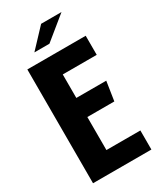

<svg xmlns="http://www.w3.org/2000/svg" viewBox="-197 -840 755 906"><g transform="rotate(-30 181.0 -387.0)"><path d="M28 -620H346V-516H161V-388H324L308 -284H161V-104H346V0H28ZM97 -673 192 -774H303L179 -673Z"/></g></svg>

Font: Smooch Sans ExtraBold
Style: Regular
Weight: 800
Designer: Robert E. Leuschke
Foundry: Robert E. Leuschke
Version: Version 1.010